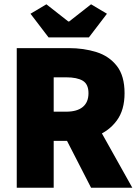

<svg xmlns="http://www.w3.org/2000/svg" viewBox="-20 -874 640 894"><path d="M58 0V-650H300Q370 -650 429 -631.5Q488 -613 524 -567Q560 -521 560 -440Q560 -362 524 -313Q488 -264 429 -241Q370 -218 300 -218H230V0ZM230 -354H288Q339 -354 365.5 -376Q392 -398 392 -440Q392 -482 365.5 -498Q339 -514 288 -514H230ZM269 -263 385 -377 596 0H404ZM206 -700 122 -810 196 -854 298 -774H302L404 -854L478 -810L394 -700Z"/></svg>

Font: Source Code Pro ExtraLight Black
Style: Regular
Weight: 900
Monospace: yes
Version: Version 1.018;hotconv 1.0.116;makeotfexe 2.5.65601